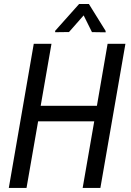

<svg xmlns="http://www.w3.org/2000/svg" viewBox="-20 -927 646 947"><path d="M475.1 0H387.7L444.8 -328.6H168L110.8 0H23.4L146.5 -710.9H233.9L180.7 -405.3H458L510.7 -710.9H598.6ZM501 -774.4V-767.6L433.6 -768.6L392.6 -851.1L320.3 -769L252 -768.1V-774.9L370.1 -907.2H418.5Z"/></svg>

Font: MAUL Condensed Italic
Style: Condenced Regular Italic
Weight: 400
Italic angle: -12°
Designer: MAUL
Version: Version 1.0; 2020; ttfautohint (v1.8.3)